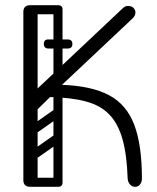

<svg xmlns="http://www.w3.org/2000/svg" viewBox="-20 -720 607 740"><path d="M501 0Q489 0 481 -9Q473 -18 472 -32Q469 -124 452 -184Q435 -244 401 -279Q367 -314 311 -329Q255 -344 173 -346L120 -294L75 -332L453 -688Q462 -697 473 -697Q489 -697 495.5 -688.5Q502 -680 502 -673Q502 -665 499 -659.5Q496 -654 491 -649L219 -393Q333 -389 400.5 -353Q468 -317 497.5 -239Q527 -161 527 -31Q527 -18 519.5 -9Q512 0 501 0ZM97 0Q70 0 70 -26V-674Q70 -700 97 -700Q125 -700 125 -674V-26Q125 0 97 0ZM81 -17Q81 -35 99 -35H202Q220 -35 220 -17Q220 0 201 0H98Q81 0 81 -17ZM82 -682Q82 -700 100 -700H203Q221 -700 221 -682Q221 -665 202 -665H99Q82 -665 82 -682ZM203 -402Q186 -402 186 -419V-683Q186 -700 203 -700Q221 -700 221 -684V-420Q221 -402 203 -402ZM149 -551Q149 -568 166 -568H240Q259 -568 259 -551Q259 -533 241 -533H167Q149 -533 149 -551ZM149 -551Q149 -568 166 -568H240Q259 -568 259 -551Q259 -533 241 -533H167Q149 -533 149 -551ZM215 -198Q220 -191 218.5 -184Q217 -177 212 -173L118 -107Q105 -98 95 -111Q84 -127 98 -136L192 -202Q205 -211 215 -198ZM215 -296Q220 -289 218.5 -282Q217 -275 212 -271L118 -205Q105 -196 95 -209Q84 -225 98 -234L192 -300Q205 -309 215 -296ZM108 0Q90 0 90 -18V-350Q90 -366 108 -366Q125 -366 125 -349V-17Q125 0 108 0ZM204 0Q186 0 186 -18V-350Q186 -366 204 -366Q221 -366 221 -349V-17Q221 0 204 0Z"/></svg>

Font: Agu Display Uzo
Style: Regular
Weight: 400
Version: Version 1.103